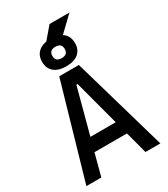

<svg xmlns="http://www.w3.org/2000/svg" viewBox="-241 -1119 1069 1225"><g transform="rotate(-30 293.0 -506.5)"><path d="M227.5 -888.7 334 -1013.2H480.5L350.6 -888.7ZM20.5 0 220.7 -693.4H365.2L565.4 0H455.6L412.6 -161.6H173.3L130.4 0ZM288.6 -592.3 199.7 -259.3H386.2L297.4 -592.3ZM293 -725.6Q235.4 -725.6 203.6 -752.2Q171.9 -778.8 171.9 -827.1Q171.9 -875.5 203.6 -902.1Q235.4 -928.7 293 -928.7Q350.6 -928.7 382.3 -902.1Q414.1 -875.5 414.1 -827.1Q414.1 -778.8 382.3 -752.2Q350.6 -725.6 293 -725.6ZM293 -785.6Q338.4 -785.6 338.4 -827.1Q338.4 -869.1 293 -869.1Q247.6 -869.1 247.6 -827.1Q247.6 -785.6 293 -785.6Z"/></g></svg>

Font: Caskaydia Cove Medium
Style: Regular
Weight: 500
Monospace: yes
Designer: Aaron Bell
Foundry: Saja Typeworks
Version: Version 4.300; ttfautohint (v1.8.3)